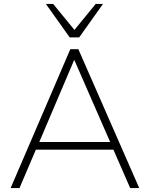

<svg xmlns="http://www.w3.org/2000/svg" viewBox="-20 -955 761 975"><path d="M34 0 337 -705H378L687 0H641L552 -204L575 -195H138L166 -204L79 0ZM356 -649 177 -228 155 -234H558L542 -228L358 -649ZM334 -765 213 -935H250L358 -803L466 -935H503L382 -765Z"/></svg>

Font: Mulish ExtraLight
Style: Regular
Weight: 200
Designer: Vernon Adams
Foundry: Vernon Adams
Version: Version 3.603